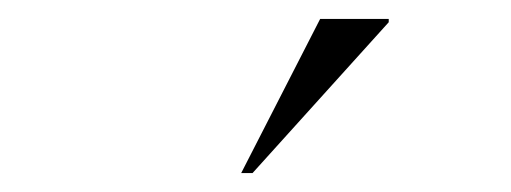

<svg xmlns="http://www.w3.org/2000/svg" viewBox="-20 -752 540 203"><path d="M235 -569 318.5 -732H391V-728.5L247 -569Z"/></svg>

Font: Newsreader 72pt Light
Style: Regular
Weight: 300
Designer: Hugues Gentile
Foundry: Production Type
Version: Version 1.003; ttfautohint (v1.8.3)